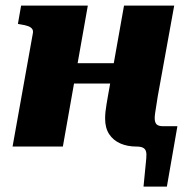

<svg xmlns="http://www.w3.org/2000/svg" viewBox="-20 -532 686 697"><path d="M165 -228.8H474L487.6 -302.6H178.6ZM25.6 0H208.2L298.8 -511.6H56.6L45 -445.2L56 -443.2Q72 -440.8 82.2 -437Q92.4 -433.2 96.9 -426.8Q101.4 -420.4 99 -409.6ZM474.8 0Q490 0 498.5 4Q507 8 509.8 17Q512.6 26 511 43L501 145.4H585.8L624 -73.8H572.2Q555.2 -73.8 548.4 -80.7Q541.6 -87.6 541.6 -103.4Q541.6 -111 543.4 -123.2Q545.2 -135.4 547.7 -150.6Q550.2 -165.8 552.6 -182L612.4 -511.6H430.2L371.6 -182Q369.2 -168 366.8 -154Q364.4 -140 363 -127.1Q361.6 -114.2 361.6 -101.4Q361.6 -67.4 376.3 -45Q391 -22.6 416.7 -11.3Q442.4 0 474.8 0Z"/></svg>

Font: Roboto Serif 20pt
Style: Italic
Weight: 400
Italic angle: -10°
Designer: Greg Gazdowicz
Foundry: Commercial Type
Version: Version 1.008